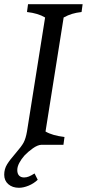

<svg xmlns="http://www.w3.org/2000/svg" viewBox="-44 -687 412 911"><path d="M72 51Q57 68 47.5 86Q38 104 38 120Q38 137 46.5 146Q55 155 70 155Q82 155 93 150.5Q104 146 120 136L135 166Q116 184 91.5 194Q67 204 46 204Q15 204 -4.5 187Q-24 170 -24 142Q-24 115 -10.5 93Q3 71 31 39Q58 8 68 -10.5Q78 -29 84 -63L170 -604Q137 -624 84 -630L89 -667H348L343 -630Q317 -627 297.5 -621Q278 -615 258 -604L172 -63Q204 -44 262 -37L257 0H152Q134 1 111.5 17Q89 33 72 51Z"/></svg>

Font: Caladea
Style: Italic
Weight: 400
Italic angle: -9°
Designer: Carolina Giovagnoli and Andres Torresi
Foundry: Carolina Giovagnoli & Andres Torresi
Version: Version 1.001